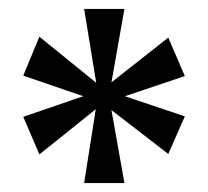

<svg xmlns="http://www.w3.org/2000/svg" viewBox="-20 -780 464 429"><path d="M168 -371H258L229 -534L356 -436L393 -520L259 -565L393 -610L356 -696L229 -596L258 -760H168L195 -595L68 -698L32 -611L166 -565L32 -519L68 -435L194 -536Z"/></svg>

Font: Noto Serif Condensed Semi
Style: Regular
Weight: 600
Width: 3
Designer: Monotype Design Team
Foundry: Monotype Imaging Inc.
Version: Version 1.002